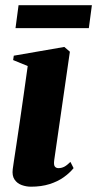

<svg xmlns="http://www.w3.org/2000/svg" viewBox="-20 -692 366 724"><path d="M96.5 12Q79 12 61.8 5.8Q44.5 -0.5 34.8 -15Q25 -29.5 28 -54Q28.5 -59 32.2 -83.2Q36 -107.5 41.8 -146.5Q47.5 -185.5 54.8 -234Q62 -282.5 69.5 -336.2Q77 -390 84.5 -443L29.5 -465.5L32 -482L222.5 -515L243.5 -497L184.5 -88.5Q182 -70 186.8 -64Q191.5 -58 200.5 -58Q212 -58 222.2 -63.2Q232.5 -68.5 245.5 -81.5L257.5 -58Q242.5 -39.5 220 -23.5Q197.5 -7.5 166.8 2.2Q136 12 96.5 12ZM50 -672.5H326.5L315 -586H38.5Z"/></svg>

Font: Merriweather 144pt ExtraBold
Style: Italic
Weight: 800
Italic angle: -7.8°
Version: Version 2.101